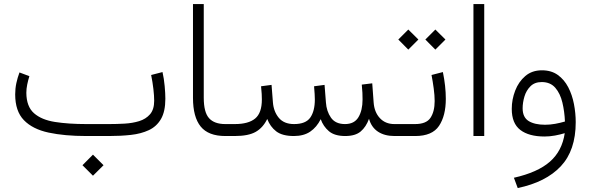

<svg xmlns="http://www.w3.org/2000/svg" viewBox="-20 -678 2945 957"><path d="M443.4 92.8 496.1 145.5 443.4 197.8 391.1 145.5ZM523.9 0H410.2Q301.8 0 222.2 -17.1Q142.6 -34.2 99.1 -79.1Q55.7 -124 55.7 -207.5Q55.7 -236.3 61.5 -263.7Q67.4 -291 77.1 -316.9L126.5 -298.3Q120.1 -278.3 115.7 -256.8Q111.3 -235.4 111.3 -215.3Q111.8 -147 149.4 -113.8Q187 -80.6 254.2 -70.1Q321.3 -59.6 410.2 -59.6H524.4Q561.5 -59.6 600.8 -61.8Q640.1 -64 673.6 -74.2Q707 -84.5 727.8 -108.4Q748.5 -132.3 748.5 -175.8Q748.5 -200.2 744.6 -234.1Q740.7 -268.1 733.4 -304.2L790 -318.8Q797.4 -286.1 800.8 -249Q804.2 -211.9 804.2 -186Q804.2 -122.6 782.5 -85Q760.7 -47.4 721.9 -29.3Q683.1 -11.2 632.6 -5.6Q582 0 523.9 0Z M941.9 -657.7H995.6V-190.9Q995.6 -118.2 1022 -88.9Q1048.3 -59.6 1103 -59.6H1124V0H1103Q1018.6 0 980.2 -47.4Q941.9 -94.7 941.9 -190.4Z M1700.7 0Q1647.9 0 1619.6 -23.9Q1591.3 -47.9 1578.6 -84Q1558.6 -43.9 1526.4 -22Q1494.1 0 1444.8 0Q1387.2 0 1356.9 -23.2Q1326.7 -46.4 1312 -85Q1291 -41.5 1254.6 -20.8Q1218.3 0 1149.4 0H1104.5V-59.6H1150.4Q1218.3 -59.6 1251.7 -87.2Q1285.2 -114.7 1285.2 -182.1Q1285.2 -193.8 1284.4 -209.7Q1283.7 -225.6 1281.2 -248L1333.5 -254.9L1340.3 -168Q1343.8 -122.1 1369.6 -90.8Q1395.5 -59.6 1445.8 -59.6Q1503.9 -59.6 1526.6 -92Q1549.3 -124.5 1549.3 -182.1Q1549.3 -193.8 1548.3 -209.7Q1547.4 -225.6 1545.4 -248L1597.7 -254.9L1604.5 -168Q1607.4 -123.5 1629.6 -91.6Q1651.9 -59.6 1699.7 -59.6Q1746.1 -59.6 1766.6 -93.8Q1787.1 -127.9 1787.1 -182.1Q1787.1 -198.2 1786.4 -215.3Q1785.6 -232.4 1783.2 -256.3L1835.4 -262.7L1842.3 -168Q1845.7 -119.1 1873.3 -89.4Q1900.9 -59.6 1945.8 -59.6H1968.3V0H1946.3Q1897 0 1864 -21.7Q1831.1 -43.5 1819.3 -85.9Q1804.7 -45.4 1777.8 -22.7Q1751 0 1700.7 0Z M2149.9 -530.8 2200.2 -481 2149.9 -430.7 2100.1 -481ZM2015.1 -530.8 2065.4 -481 2015.1 -430.7 1965.3 -481ZM1948.7 -59.6H2048.8Q2105 -59.6 2125.7 -90.8Q2146.5 -122.1 2146.5 -174.3Q2146.5 -202.6 2141.8 -237.1Q2137.2 -271.5 2130.9 -304.2L2187.5 -318.8Q2202.1 -248.5 2202.1 -185.1Q2202.1 -101.1 2168.2 -50.5Q2134.3 0 2049.8 0H1948.7Z M2393.6 -657.7V0H2339.8V-657.7Z M2849.6 -68.8Q2849.6 71.8 2775.1 150.9Q2700.7 230 2560.5 259.3L2541.5 208Q2660.2 181.2 2720.9 127.9Q2781.7 74.7 2794.9 -14.2Q2772.5 -7.3 2746.1 -2.4Q2719.7 2.4 2694.3 2.4Q2616.2 2.4 2573.5 -30.3Q2530.8 -63 2530.8 -135.3Q2530.8 -182.1 2547.9 -226.3Q2564.9 -270.5 2598.4 -299.1Q2631.8 -327.6 2681.2 -327.6Q2728 -327.6 2760.3 -304.4Q2792.5 -281.2 2812.3 -243.2Q2832 -205.1 2840.8 -159.4Q2849.6 -113.8 2849.6 -68.8ZM2696.8 -56.2Q2721.7 -56.2 2747.1 -60.8Q2772.5 -65.4 2795.9 -72.3Q2793.9 -121.6 2783.2 -166.7Q2772.5 -211.9 2747.8 -240.5Q2723.1 -269 2680.2 -269Q2645 -269 2624 -248Q2603 -227.1 2594 -196.8Q2585 -166.5 2585 -138.2Q2585 -93.3 2615 -74.7Q2645 -56.2 2696.8 -56.2Z"/></svg>

Font: Vazirmatn UI FD ExtraLight
Style: Regular
Weight: 200
Designer: Saber Rastikerdar
Foundry: Saber Rastikerdar
Version: Version 33.003